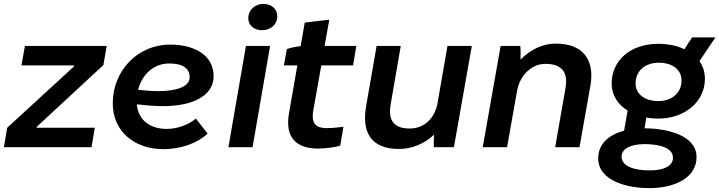

<svg xmlns="http://www.w3.org/2000/svg" viewBox="-37 -756 3694 986"><path d="M-17 0H433L450 -100H151L152 -105L494 -422L511 -520H91L73 -420H343L342 -414L0 -100Z M803 10C892 10 978 -21 1029 -70L969 -147C933 -117 878 -94 819 -94C732 -94 672 -141 666 -220C712 -215 758 -211 802 -211C951 -211 1060 -263 1060 -365C1060 -470 966 -527 836 -527C672 -527 542 -395 542 -225C542 -85 649 10 803 10ZM672 -295C693 -374 752 -430 832 -430C902 -430 937 -405 937 -359C937 -310 868 -288 775 -288C741 -288 706 -291 672 -295Z M1136 0H1260L1350 -520H1226ZM1309 -601C1352 -601 1387 -629 1387 -673C1387 -708 1359 -736 1315 -736C1273 -736 1238 -705 1238 -662C1238 -626 1267 -601 1309 -601Z M1595 7C1632 7 1681 1 1710 -8L1727 -105C1707 -102 1666 -98 1641 -98C1590 -98 1559 -117 1572 -190L1613 -420H1776L1793 -520H1630L1654 -655L1528 -640L1507 -519C1484 -517 1456 -511 1436 -504L1421 -420H1490L1447 -174C1425 -48 1487 7 1595 7Z M2012 9C2080 9 2142 -18 2192 -64C2190 -42 2190 -16 2191 0H2294L2386 -520H2261L2210 -227C2195 -145 2139 -96 2067 -96C1967 -96 1959 -160 1969 -219L2021 -520H1897L1843 -210C1820 -78 1867 9 2012 9Z M2442 0H2567L2619 -293C2635 -373 2695 -428 2764 -428C2852 -428 2881 -381 2867 -303L2814 0H2939L2995 -316C3019 -453 2953 -532 2818 -532C2757 -532 2694 -508 2636 -450C2637 -475 2637 -501 2635 -520H2534Z M3343 -147C3483 -147 3583 -236 3583 -351C3583 -386 3573 -417 3555 -442L3637 -564H3518C3507 -550 3492 -526 3478 -503C3439 -522 3392 -531 3343 -531C3198 -531 3104 -443 3104 -327C3104 -266 3137 -219 3186 -188L3168 -85C3090 -64 3034 -17 3035 59C3037 176 3192 212 3305 210C3437 208 3542 152 3540 48C3538 -64 3382 -97 3273 -97L3282 -152C3302 -149 3322 -147 3343 -147ZM3305 119C3222 120 3156 99 3155 49C3155 8 3200 -15 3271 -16C3337 -16 3419 -2 3419 54C3419 95 3376 118 3305 119ZM3344 -237C3275 -237 3227 -272 3227 -327C3227 -394 3278 -434 3346 -434C3415 -434 3463 -399 3463 -343C3463 -278 3412 -237 3344 -237Z"/></svg>

Font: Fixel Display SemiBold
Style: Italic
Weight: 600
Italic angle: -10°
Designer: AlfaBravo + MacPaw
Foundry: Kyrylo Tkachov, Marchela Mozhyna, Serhii Makarenko, Maria Weinstein, Zakhar Kryvoshyya
Version: Version 1.210;Glyphs 3.2 (3217)